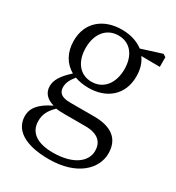

<svg xmlns="http://www.w3.org/2000/svg" viewBox="-187 -642 935 1019"><g transform="rotate(30 280.0 -133.0)"><path d="M258 -207C186 -207 142 -264 142 -349C142 -434 188 -492 261 -492C334 -492 377 -435 377 -352C377 -267 332 -207 258 -207ZM349 13C429 13 459 51 459 101C459 167 393 221 268 221C177 221 118 187 118 113C118 72 134 43 168 10C184 12 201 13 221 13ZM533 -516 516 -527 392 -488C358 -514 313 -528 261 -528C150 -528 68 -463 68 -350C68 -277 100 -225 151 -196C98 -148 78 -113 78 -77C78 -36 104 -9 148 3C73 39 43 78 43 126C43 207 115 262 267 262C440 262 527 171 527 78C527 -8 473 -55 362 -55H215C159 -55 142 -77 142 -108C142 -135 154 -157 176 -185C201 -176 229 -171 260 -171C370 -171 451 -236 451 -350C451 -394 440 -430 419 -458L533 -457Z"/></g></svg>

Font: Noto Serif CJK JP
Style: Regular
Weight: 400
Designer: Ryoko NISHIZUKA 西塚涼子 (kana & ideographs); Frank Grießhammer (Latin, Greek & Cyrillic); Wenlong ZHANG 张文龙 (bopomofo); San
Foundry: Adobe Systems Incorporated
Version: Version 1.000;PS 1;hotconv 16.6.53;makeotf.lib2.5.65590